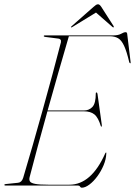

<svg xmlns="http://www.w3.org/2000/svg" viewBox="-22 -865 629 895"><path d="M342.5 0H3.5Q-1.5 0 -1.5 -3Q-1.5 -7 4.5 -7L62 -13Q79 -14.5 86 -36Q106.5 -104.5 129.8 -185.5Q153 -266.5 176.8 -351.8Q200.5 -437 222.5 -518.2Q244.5 -599.5 262 -668Q263.5 -676.5 259.8 -680.5Q256 -684.5 250.5 -685L188.5 -693Q182 -694 182 -697Q182 -700 186 -700H505Q529.5 -700 542.5 -707.5Q555.5 -715 563.5 -715Q570.5 -715 571 -706L586.5 -578Q588 -570 585.5 -570Q582.5 -570 580.5 -575Q568.5 -626 556.2 -652Q544 -678 528.2 -687Q512.5 -696 490 -696H299Q249 -525 200 -350H369.5Q393 -350 408.8 -366.5Q424.5 -383 424.5 -430Q424.5 -434 427.5 -434Q431.5 -434 432.5 -427L452.5 -283Q453 -275.5 452 -275Q449.5 -274 448 -277Q436 -317 418.2 -331.5Q400.5 -346 369.5 -346H199Q175 -260.5 153.8 -181.8Q132.5 -103 116 -39Q113 -27 117.8 -19.2Q122.5 -11.5 142.2 -7.8Q162 -4 203.5 -4H301.5Q403.5 -4 468.5 -150Q470.5 -154 472 -154Q474.5 -154 473.5 -149Q472.5 -122.5 460.8 -94.5Q449 -66.5 431.5 -42.8Q414 -19 394.5 -4.5Q375 10 359 10Q354 10 351.2 5Q348.5 0 342.5 0ZM507.5 -737.5Q505.5 -736 502 -739.5L425.5 -806.5L316 -739.5Q310.5 -736 309.5 -737.5Q307.5 -739.5 312.5 -743.5L413.5 -832.5Q420.5 -838.5 425.2 -841.8Q430 -845 435 -845Q442.5 -845 450.5 -832.5L507.5 -743.5Q509.5 -739.5 507.5 -737.5Z"/></svg>

Font: Fraunces 144pt S000 Thin
Style: Italic
Weight: 100
Italic angle: -16°
Version: Version 1.000; ttfautohint (v1.8.3)